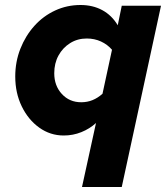

<svg xmlns="http://www.w3.org/2000/svg" viewBox="-20 -539 670 768"><path d="M308 209 364 -47Q339 -24 305.5 -10.5Q272 3 235 3Q181 3 137 -28.5Q93 -60 67 -113.5Q41 -167 41 -233Q41 -292 61.5 -344Q82 -396 117.5 -435.5Q153 -475 200.5 -497Q248 -519 302 -519Q351 -519 389 -498.5Q427 -478 451 -438L467 -516H624L467 209ZM305 -130Q329 -130 350 -138.5Q371 -147 390 -164L428 -340Q410 -361 384 -373Q358 -385 327 -385Q290 -385 260.5 -366.5Q231 -348 214 -317Q197 -286 197 -246Q197 -196 227.5 -163Q258 -130 305 -130Z"/></svg>

Font: Red Hat Text
Style: Italic
Weight: 300
Italic angle: -12°
Designer: Pentagram, MCKL
Foundry: Pentagram, MCKL
Version: Version 1.023